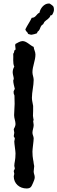

<svg xmlns="http://www.w3.org/2000/svg" viewBox="-20 -1033 326 1089"><path d="M181 -724C181 -740 172 -752 171 -767C151 -775 131 -800 108 -800C95 -800 79 -790 68 -784C67 -781 66 -779 66 -776C66 -768 69 -760 68 -751C57 -750 63 -733 55 -729C57 -706 51 -676 61 -655C55 -645 52 -634 52 -623C52 -611 58 -596 58 -587C58 -582 55 -579 55 -576C55 -562 61 -542 64 -529C62 -523 57 -518 57 -512C57 -510 57 -508 58 -506C56 -500 62 -496 62 -490C62 -474 63 -459 63 -444C63 -423 60 -401 60 -380C60 -362 68 -346 68 -329C68 -315 58 -304 58 -299C58 -293 61 -287 61 -280C61 -274 58 -268 58 -261C58 -256 64 -253 64 -247C64 -241 61 -236 61 -231C61 -218 68 -176 68 -163C68 -123 61 -111 61 -92C61 -88 64 -83 64 -78C64 -72 58 -68 58 -62C58 -57 61 -52 61 -47C61 -42 58 -38 58 -33C58 8 90 36 131 36C157 36 159 22 168 3C172 -7 177 -17 177 -28C177 -39 171 -49 171 -60C171 -70 174 -81 174 -91C174 -96 171 -101 171 -107C171 -118 164 -134 164 -173C164 -188 171 -233 171 -248C171 -259 164 -269 164 -280C164 -295 171 -309 171 -324C171 -332 168 -340 168 -348L171 -351C171 -352 167 -370 167 -376C167 -395 169 -413 168 -432C166 -447 161 -462 161 -478C161 -512 171 -546 171 -580C171 -595 164 -608 164 -623C164 -657 181 -689 181 -724ZM286 -976C286 -1001 279 -1000 263 -1012C261 -1013 259 -1013 256 -1013C230 -1013 208 -985 204 -961C186 -954 184 -932 160 -932C150 -910 135 -890 124 -867C124 -860 129 -858 132 -852C138 -850 136 -839 145 -839C150 -837 155 -836 159 -836C164 -836 185 -842 189 -844C192 -847 191 -851 194 -854L199 -858C207 -866 208 -879 215 -888C217 -891 222 -893 225 -896C228 -900 229 -905 232 -909C243 -921 262 -928 266 -945C268 -947 271 -946 274 -947C279 -951 286 -969 286 -976Z"/></svg>

Font: Margarine
Style: Regular
Weight: 400
Designer: Astigmatic (AOETI)
Foundry: Astigmatic (AOETI)
Version: Version 1.000